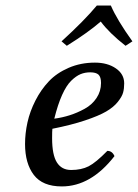

<svg xmlns="http://www.w3.org/2000/svg" viewBox="-20 -666 500 696"><path d="M346.2 -365.2Q346.2 -386.7 337.2 -395.3Q328.1 -403.8 307.1 -403.8Q288.1 -403.8 272 -397.2Q255.9 -390.6 238.3 -373.5Q220.7 -356.4 205.1 -321.8Q189.5 -287.1 176.8 -235.8Q206.1 -239.7 232.9 -248.3Q259.8 -256.8 286.6 -271.5Q313.5 -286.1 329.8 -310.5Q346.2 -335 346.2 -365.2ZM169.9 -199.2Q168.9 -191.4 168.9 -165Q168.9 -104.5 186.3 -77.1Q203.6 -49.8 237.8 -49.8Q274.9 -49.8 301.3 -63.2Q327.6 -76.7 369.1 -119.1Q386.7 -119.1 395 -100.1Q309.6 9.8 204.1 9.8Q134.3 9.8 102.5 -32Q70.8 -73.7 70.8 -144Q70.8 -182.6 79.6 -222.4Q88.4 -262.2 108.4 -301.5Q128.4 -340.8 157 -371.1Q185.5 -401.4 229 -420.2Q272.5 -439 324.2 -439Q369.6 -439 399.9 -418.2Q430.2 -397.5 430.2 -363.8Q430.2 -345.2 426.3 -330.6Q422.4 -315.9 407 -296.6Q391.6 -277.3 364.7 -261.7Q337.9 -246.1 288.3 -229.5Q238.8 -212.9 169.9 -199.2ZM331.1 -646H381.8Q404.3 -593.8 460 -516.1L435.1 -500Q376 -546.4 345.2 -587.9Q300.3 -548.8 222.2 -500L203.1 -516.1Q285.6 -591.3 331.1 -646Z"/></svg>

Font: Common Serif Medium
Style: Italic
Weight: 500
Italic angle: -12°
Designer: Philipp H. Poll, Khaled Hosny
Foundry: Stefan Peev, Context Ltd.
Version: Version 1.026